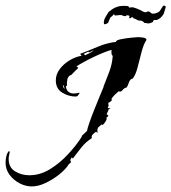

<svg xmlns="http://www.w3.org/2000/svg" viewBox="-97 -599 614 688"><path d="M17 69Q-6 69 -27.5 57.5Q-49 46 -63 27Q-77 8 -77 -16Q-77 -27 -74.5 -38.5Q-72 -50 -65 -58L-62 -55Q-63 -48 -64.5 -42Q-66 -36 -66 -30Q-66 1 -43 15Q-20 29 8 29Q47 29 82.5 7Q118 -15 147.5 -47Q177 -79 196 -109V-112L215 -130Q215 -135 222.5 -157Q230 -179 241 -206.5Q252 -234 261.5 -257Q271 -280 274 -287V-289Q285 -316 295 -343Q305 -370 307 -399Q303 -401 302.5 -408.5Q302 -416 303 -420Q296 -419 278 -412Q260 -405 239 -395Q218 -385 201 -375.5Q184 -366 177 -361L184 -356Q177 -350 171 -343.5Q165 -337 159 -331Q147 -327 144.5 -315Q142 -303 143 -292L139 -290Q141 -275 149 -269.5Q157 -264 167 -264Q177 -264 187 -267L188 -265L181 -255L175 -253Q149 -253 126 -267Q103 -281 103 -311Q103 -333 117.5 -352Q132 -371 153.5 -383.5Q175 -396 195 -399V-400L190 -406Q222 -418 253.5 -431.5Q285 -445 319 -449V-450Q319 -455 336.5 -458.5Q354 -462 373.5 -464Q393 -466 399 -466Q404 -466 415.5 -464.5Q427 -463 428 -456Q418 -442 410.5 -413.5Q403 -385 396 -357.5Q389 -330 378 -317Q369 -316 365 -303.5Q361 -291 356 -285Q348 -284 342 -276Q336 -268 328 -272Q321 -266 314.5 -259.5Q308 -253 303 -246V-238L291 -230L292 -220L289 -212L298 -211V-209H293Q292 -204 289.5 -199.5Q287 -195 285 -190L292 -184L282 -175L286 -176Q285 -169 280.5 -162.5Q276 -156 271 -151L267 -153Q260 -147 256 -143.5Q252 -140 252 -132Q252 -127 253 -123L247 -127Q241 -123 235.5 -117.5Q230 -112 232 -104Q210 -90 194.5 -70.5Q179 -51 164 -31L160 -35L155 -26L156 -21L158 -18L148 -9V-8Q136 10 113.5 27.5Q91 45 65.5 57Q40 69 17 69ZM208 -401Q216 -405 223.5 -408.5Q231 -412 238 -418V-419Q234 -417 230.5 -415Q227 -413 222 -411L220 -414L203 -406ZM135 -281 130 -294H128Q129 -290 130 -286.5Q131 -283 135 -281ZM287 -515Q285 -514 282.5 -513Q280 -512 278 -512Q275 -512 275 -518Q275 -528 282 -539.5Q289 -551 292 -556Q298 -561 306 -566.5Q314 -572 322 -574Q330 -578 349 -578Q354 -578 356.5 -577.5Q359 -577 362 -577Q364 -577 364.5 -574Q365 -571 367 -572L377 -573Q380 -573 388.5 -570Q397 -567 398 -566Q403 -565 413 -559Q423 -553 428 -556Q432 -558 434 -558Q439 -558 442.5 -554Q446 -550 451 -550Q460 -550 470 -555Q474 -557 478 -563Q482 -569 486 -576Q488 -579 491 -579Q493 -579 495.5 -577Q498 -575 496 -570Q494 -565 492 -557Q490 -549 488 -547Q486 -543 478 -535Q477 -534 471.5 -530.5Q466 -527 461 -527Q459 -527 458 -527.5Q457 -528 453 -526Q452 -525 452 -523Q452 -520 446 -518Q440 -516 437 -515Q434 -515 431 -515.5Q428 -516 420 -517Q415 -524 408 -525H404Q398 -525 394 -528Q390 -531 382 -533Q380 -536 378 -537.5Q376 -539 371 -534Q371 -534 368 -533.5Q365 -533 366 -536L367 -540Q367 -545 356 -544Q355 -541 351 -541Q347 -541 342 -543.5Q337 -546 332 -545L322 -544Q319 -544 316.5 -543.5Q314 -543 312 -547Q312 -548 311.5 -548Q311 -548 311 -548Q310 -548 308.5 -545.5Q307 -543 305 -541Q299 -538 298 -535L293 -524Q292 -522 291.5 -519.5Q291 -517 287 -515Z"/></svg>

Font: Kolker Brush
Style: Regular
Weight: 400
Designer: Robert E. Leuschke
Foundry: Robert E. Leuschke
Version: Version 1.010; ttfautohint (v1.8.3)